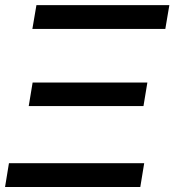

<svg xmlns="http://www.w3.org/2000/svg" viewBox="-27 -748 697 768"><path d="M-6.8 0 8.8 -95.2H549.8L534.2 0ZM102.5 -632.3 118.7 -727.5H650.4L634.3 -632.3ZM87.9 -323.7 103.5 -418H562.5L546.9 -323.7Z"/></svg>

Font: Inter Display Medium
Style: Italic
Weight: 500
Italic angle: -9.39999°
Designer: Rasmus Andersson
Foundry: rsms
Version: Version 4.000;git-a52131595